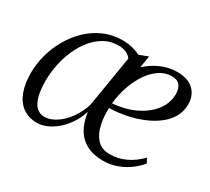

<svg xmlns="http://www.w3.org/2000/svg" viewBox="-112 -721 1001 916"><g transform="rotate(30 389.0 -263.0)"><path d="M477 -531.5 466 -465.5Q499.5 -497 541.8 -515.8Q584 -534.5 629.5 -535Q670 -535.5 697.2 -522Q724.5 -508.5 738.8 -483.8Q753 -459 753 -427Q753 -388 734.8 -356Q716.5 -324 684.5 -299.8Q652.5 -275.5 611.5 -258.8Q570.5 -242 525.2 -233Q480 -224 434.5 -223Q432 -177 441.2 -133.5Q450.5 -90 475.8 -61.8Q501 -33.5 548 -33.5Q591 -33.5 632 -52.2Q673 -71 709.5 -108.5L722.5 -83.5Q706.5 -62.5 678.2 -40.8Q650 -19 613 -4.8Q576 9.5 534.5 9.5Q479.5 9.5 441.8 -11.2Q404 -32 383 -69.5Q362 -107 356 -157Q342.5 -115 320.2 -83.5Q298 -52 272.5 -31.2Q247 -10.5 221 0Q195 10.5 172.5 10.5Q125 10.5 92.8 -12.5Q60.5 -35.5 44 -78.8Q27.5 -122 27.5 -182Q27.5 -232 41.2 -282.5Q55 -333 81.2 -378.5Q107.5 -424 144.5 -459.2Q181.5 -494.5 228.2 -515Q275 -535.5 329.5 -535.5Q361 -535.5 385.8 -528.8Q410.5 -522 428.5 -513ZM350 -193.5 396 -473Q385.5 -488 367.8 -496Q350 -504 324.5 -504Q283.5 -504 249.8 -485.5Q216 -467 189.2 -434.8Q162.5 -402.5 144.2 -361.8Q126 -321 116.5 -275.5Q107 -230 107 -185Q107 -131.5 116.8 -97.8Q126.5 -64 144.5 -48Q162.5 -32 187 -32Q211 -32 236 -44.8Q261 -57.5 283.5 -80Q306 -102.5 323.2 -131.8Q340.5 -161 350 -193.5ZM619 -504.5Q583.5 -504.5 552.2 -483.8Q521 -463 496.5 -427Q472 -391 456.2 -345.2Q440.5 -299.5 435.5 -249.5Q489.5 -253.5 534 -270.2Q578.5 -287 610.8 -313Q643 -339 660.2 -371Q677.5 -403 677.5 -438Q677.5 -469.5 663.5 -487Q649.5 -504.5 619 -504.5Z"/></g></svg>

Font: Merriweather 96pt Light
Style: Italic
Weight: 300
Italic angle: -7.8°
Version: Version 2.101